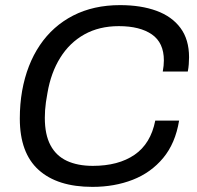

<svg xmlns="http://www.w3.org/2000/svg" viewBox="-20 -718 768 750"><path d="M341 12Q204.3 12 130.9 -54.3Q57.4 -120.5 57.4 -254.9Q57.4 -311.4 66.4 -362.9Q85 -466.5 135.7 -541.5Q186.4 -616.5 265.9 -657.3Q345.4 -698 449 -698Q530.4 -698 591 -675.9Q651.6 -653.8 685 -608.7Q718.5 -563.6 718.5 -494.4Q718.5 -481.4 717.4 -467.2Q716.4 -453 713.5 -438.5H615.8Q620.1 -462 620.1 -482.1Q620.1 -551 573.4 -583.5Q526.6 -615.9 444.2 -615.9Q367.6 -615.9 309.8 -583.7Q251.9 -551.4 215.4 -492.6Q178.8 -433.9 165.4 -354.9Q161.8 -335.4 159.4 -318.7Q157.1 -302.1 156.1 -287.3Q155.1 -272.5 155.1 -257.6Q155.1 -192.1 177.2 -150.7Q199.2 -109.2 241.4 -89.6Q283.6 -70.1 342.5 -70.1Q442.5 -70.1 505.6 -113.4Q568.8 -156.8 586.5 -246.9H679.6Q665.1 -158.3 617.5 -101Q569.8 -43.6 498.6 -15.8Q427.3 12 341 12Z"/></svg>

Font: Archivo Variable SemiBold
Style: Italic
Weight: 600
Italic angle: -10°
Designer: Hector Gatti
Foundry: Omnibus-Type
Version: Version 2.001